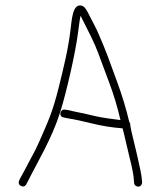

<svg xmlns="http://www.w3.org/2000/svg" viewBox="-20 -690 601 718"><path d="M497.5 8C489.6 8 481.5 1.9 481.5 -6L480.5 -16C480.5 -31 474.5 -62.2 462.5 -109.5C453.8 -143.9 446.1 -182.1 438.5 -210C398.8 -213.1 360.8 -219.1 324.6 -228.2C288.4 -237.3 257 -243.9 230.5 -248L217.5 -251C197.7 -254.3 204.6 -283.2 223.5 -280L236.5 -278C267.7 -270.2 289.3 -267.3 329 -257.4C364.2 -248.7 400.5 -245.3 430.5 -241C419.1 -290.3 404.9 -337.3 388 -382C371 -426.7 357.3 -463.4 347 -492.1C334.4 -527.3 310.6 -572.9 292.2 -609.5L281.5 -631C279.5 -624.9 276.3 -604.7 272.1 -570.3C262.4 -491.6 227.5 -341.7 205 -270.3C173.9 -171.3 120.3 -84.6 78.5 -1C73.3 7.6 66.4 9.6 57.6 4.8C48.9 0 47.7 -8.4 54 -20.5C61 -33.9 67.5 -44 74 -57C91.4 -91.9 109.4 -120.4 125.5 -157.5C157.6 -231.7 175.4 -264.6 200.9 -368.3C220.4 -448.1 234.8 -504.9 244 -581C248.5 -618 251.8 -673.7 282.5 -669.5C296.8 -667.5 304 -651.8 309.5 -641.5L332.5 -597C337.8 -587 343.2 -575.8 348.5 -563.5C379.7 -491.3 384.1 -476.5 418.2 -383.4C436.7 -333 451.8 -283.2 463.5 -234C466.2 -230.7 467.3 -227.8 467 -225.5C466.7 -223.2 468.2 -214.2 471.5 -198.7C475.8 -178.8 510.5 -43.1 510.5 -18L511.5 -8C511.5 -0.1 505.4 8 497.5 8Z"/></svg>

Font: MewTooHand
Style: Reversed
Weight: 400
Designer: Mew Too, Robert Jablonski
Version: Version 0.77